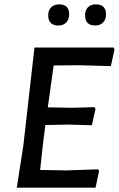

<svg xmlns="http://www.w3.org/2000/svg" viewBox="-20 -860 545 880"><path d="M251 -840Q297 -840 297 -794Q297 -771 283.5 -757Q270 -743 248 -743Q201 -743 201 -790Q201 -813 214.5 -826.5Q228 -840 251 -840ZM419 -840Q466 -840 466 -794Q466 -771 452.5 -757Q439 -743 417 -743Q370 -743 370 -790Q370 -813 383 -826.5Q396 -840 419 -840ZM430 -84 434 -76 418 0H57L87 -193L138 -642H501L505 -633L488 -557L344 -561L226 -560L199 -368L312 -366L412 -369L418 -362L401 -286L293 -289L188 -287L177 -201L164 -81L284 -79Z"/></svg>

Font: Alegreya Sans SC Medium
Style: Italic
Weight: 500
Italic angle: -7°
Designer: Juan Pablo del Peral
Foundry: Huerta Tipografica
Version: Version 2.007